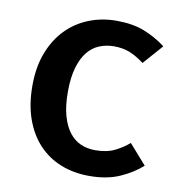

<svg xmlns="http://www.w3.org/2000/svg" viewBox="-70 -642 667 720"><g transform="rotate(10 263.0 -282.5)"><path d="M321 -86Q366 -86 396 -101Q426 -116 449 -136L515 -61Q482 -31 433 -9Q384 13 316 13Q257 13 208 -6.5Q159 -26 123.5 -63.5Q88 -101 68 -156.5Q48 -212 48 -284Q48 -355 69 -409.5Q90 -464 126.5 -501.5Q163 -539 212 -558.5Q261 -578 317 -578Q378 -578 422 -561Q466 -544 506 -514L440 -439Q412 -460 385.5 -471Q359 -482 324 -482Q295 -482 269 -471.5Q243 -461 224 -437.5Q205 -414 194 -376Q183 -338 183 -284Q183 -231 193.5 -193.5Q204 -156 222.5 -132Q241 -108 266 -97Q291 -86 321 -86Z"/></g></svg>

Font: Qnwhxotralxmqkhsjrfbfhwcoqn
Style: Regular
Weight: 500
Designer: Carrois Corporate & Edenspiekermann
Foundry: Carrois Corporate GbR & Edenspiekermann AG
Version: Version 2.001